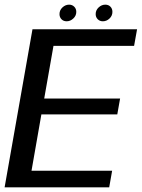

<svg xmlns="http://www.w3.org/2000/svg" viewBox="-33 -800 606 820"><path d="M-13.3 0H433.4L445.9 -70.9H101.6L143.7 -311.3H467.9L479.9 -379.1H155.8L195.4 -604.1H539.7L552.4 -675H105.7ZM251.8 -709.1Q267.3 -709.1 280 -720.9Q292.8 -732.7 292.8 -749.3Q292.8 -762.7 284 -771.4Q275.3 -780.1 262.2 -780.1Q246.4 -780.1 233.7 -768.3Q221.1 -756.5 221.1 -739.8Q221.1 -726.5 229.6 -717.8Q238.1 -709.1 251.8 -709.1ZM406.2 -709.1Q422.3 -709.1 434.7 -720.9Q447.1 -732.7 447.1 -749.3Q447.1 -762.7 438.7 -771.4Q430.4 -780.1 416.6 -780.1Q401 -780.1 388.3 -768.3Q375.6 -756.5 375.6 -739.8Q375.6 -726.5 384.4 -717.8Q393.1 -709.1 406.2 -709.1Z"/></svg>

Font: Anybody Thin
Style: Italic
Weight: 100
Italic angle: -10°
Designer: Tyler Finck
Foundry: Etcetera Type Company
Version: Version 1.114;gftools[0.9.25]